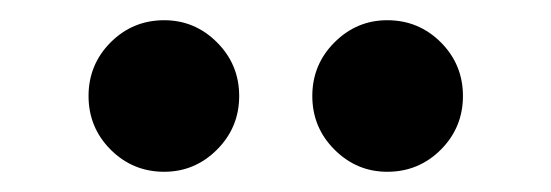

<svg xmlns="http://www.w3.org/2000/svg" viewBox="-20 -719 540 188"><path d="M359.2 -550.8Q329.2 -550.8 307.5 -572.5Q285.8 -594.2 285.8 -625Q285.8 -655.8 307.5 -677.5Q329.2 -699.2 359.2 -699.2Q390 -699.2 411.7 -677.5Q433.3 -655.8 433.3 -625Q433.3 -594.2 411.7 -572.5Q390 -550.8 359.2 -550.8ZM140.8 -550.8Q110 -550.8 88.3 -572.5Q66.7 -594.2 66.7 -625Q66.7 -655.8 88.3 -677.5Q110 -699.2 140.8 -699.2Q170.8 -699.2 192.5 -677.5Q214.2 -655.8 214.2 -625Q214.2 -594.2 192.5 -572.5Q170.8 -550.8 140.8 -550.8Z"/></svg>

Font: Funnel Sans Light
Style: Bold
Weight: 700
Version: Version 1.000